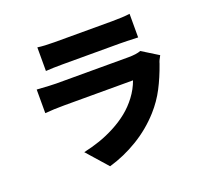

<svg xmlns="http://www.w3.org/2000/svg" viewBox="-135 -911 1227 1140"><g transform="rotate(-20 478.0 -340.5)"><path d="M775.9 -517 878.9 -453.1Q862.2 -424.7 858 -407Q830.6 -328.8 797.4 -265.1Q764.2 -201.3 714.8 -146Q646 -69.2 557.7 -15.8Q469.5 37.6 373.9 65L258.2 -66.1Q311.8 -77.8 361.5 -94.8Q411.2 -111.9 460.9 -138.1Q510.7 -164.4 551.1 -196.9Q591.6 -229.4 624.8 -273.4Q658 -317.5 676.1 -367.9H241.1Q174.7 -367.9 120 -362.9V-512.1Q211.3 -506 241.1 -506H696Q748.6 -506 775.9 -517ZM209.2 -596.9V-746.1Q250.7 -740.1 316.1 -740.1H679Q748.6 -740.1 791.9 -746.1V-596.9Q710.9 -600.1 676.8 -600.1H316.1Q252.8 -600.1 209.2 -596.9Z"/></g></svg>

Font: Karasuma Gothic
Style: Black
Weight: 900
Designer: Rasmus Andersson / Ryoko Nishizuka
Foundry: Genbu
Version: Version 1.00